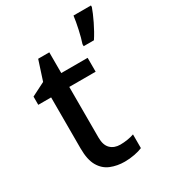

<svg xmlns="http://www.w3.org/2000/svg" viewBox="-186 -861 873 971"><g transform="rotate(-30 250.0 -375.0)"><path d="M277 -76Q298 -76 320 -79.5Q342 -83 358 -89V-9Q340 -1 311.5 4.5Q283 10 254 10Q210 10 173 -5Q136 -20 114.5 -57Q93 -94 93 -160V-458H18V-506L97 -546L134 -660H199V-539H353V-458H199V-162Q199 -118 220.5 -97Q242 -76 277 -76ZM500 -751Q490 -722 469 -678.5Q448 -635 425 -600H365V-612Q375 -641 384.5 -684.5Q394 -728 398 -760H500Z"/></g></svg>

Font: Noto Sans Ethiopic Medium
Style: Regular
Weight: 500
Designer: Monotype Design Team
Foundry: Monotype Imaging Inc.
Version: Version 2.102; ttfautohint (v1.8.4.7-5d5b)